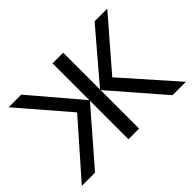

<svg xmlns="http://www.w3.org/2000/svg" viewBox="-109 -744 955 955"><g transform="rotate(-45 368.0 -267.0)"><path d="M330 -534H405V-275L626 -534H715L491 -275L734 0H640L405 -271V0H330V-271L95 0H2L244 -275L21 -534H110L330 -275Z"/></g></svg>

Font: Stephens Clock
Style: Regular
Weight: 400
Designer: Peter Wiegel (catfonts.de) with slight modifications by DT1.org
Version: Version 0.9.1